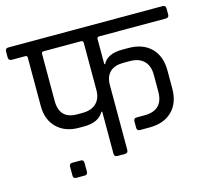

<svg xmlns="http://www.w3.org/2000/svg" viewBox="-117 -737 974 899"><g transform="rotate(-15 370.0 -287.0)"><path d="M227 -237H252Q296 -237 319.5 -260Q343 -283 343 -324V-553Q343 -563 332 -563H151Q141 -563 141 -553V-325Q141 -237 227 -237ZM410 -330V-16Q410 0 395 0H358Q343 0 343 -15V-219H339Q314 -174 243 -174H218Q152 -174 112 -213Q72 -252 72 -319V-553Q72 -562 64 -563H-3Q-19 -563 -19 -579V-608Q-19 -623 -3 -623H744Q759 -623 759 -608V-578Q759 -563 744 -563H421Q410 -563 410 -553V-431H414Q437 -475 508 -475H538Q608 -475 648 -435.5Q688 -396 688 -326V-239Q688 -169 648 -129.5Q608 -90 538 -90H492Q477 -90 477 -105V-136Q477 -151 492 -151H530Q621 -151 621 -242V-323Q621 -367 597 -390.5Q573 -414 529 -414H497Q455 -414 432.5 -392.5Q410 -371 410 -330ZM201 -9V34Q201 49 187 49H145Q131 49 131 34V-9Q131 -24 145 -24H187Q201 -24 201 -9Z"/></g></svg>

Font: Rajdhani Medium
Style: Regular
Weight: 500
Designer: Satya Rajpurohit, Jyotish Sonowal
Foundry: Indian Type Foundry
Version: Version 1.201 February 1, 2022